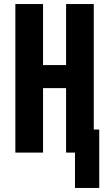

<svg xmlns="http://www.w3.org/2000/svg" viewBox="-20 -755 540 950"><path d="M351 175V0H307V-319H193V0H56V-735H193V-433H307V-735H444V-114H471V175Z"/></svg>

Font: Iosevka Curly Heavy
Style: Regular
Weight: 900
Monospace: yes
Designer: Belleve Invis
Foundry: Belleve Invis
Version: Version 22.1.2; ttfautohint (v1.8.4)